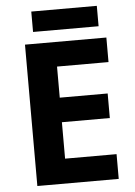

<svg xmlns="http://www.w3.org/2000/svg" viewBox="-59 -921 678 966"><g transform="rotate(-5 280.0 -438.5)"><path d="M90 -714H501V-590H241V-433H483V-309H241V-125H501V0H90ZM467 -877V-774H136V-877Z"/></g></svg>

Font: BC Sans
Style: Bold
Weight: 700
Designer: Monotype Design Team
Province of B.C.
Foundry: Monotype Imaging Inc.
Version: Version 2.000;GOOG;noto-source:20170915:90ef993387c0